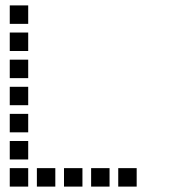

<svg xmlns="http://www.w3.org/2000/svg" viewBox="-20 -704 640 708"><path d="M17 -684Q16 -684 16 -684Q16 -684 16 -683V-617Q16 -616 16 -616Q16 -616 17 -616H83Q84 -616 84 -616Q84 -616 84 -617V-683Q84 -684 84 -684Q84 -684 83 -684ZM17 -584Q16 -584 16 -584Q16 -584 16 -583V-517Q16 -516 16 -516Q16 -516 17 -516H83Q84 -516 84 -516Q84 -516 84 -517V-583Q84 -584 84 -584Q84 -584 83 -584ZM17 -484Q16 -484 16 -484Q16 -484 16 -483V-417Q16 -416 16 -416Q16 -416 17 -416H83Q84 -416 84 -416Q84 -416 84 -417V-483Q84 -484 84 -484Q84 -484 83 -484ZM17 -384Q16 -384 16 -384Q16 -384 16 -383V-317Q16 -316 16 -316Q16 -316 17 -316H83Q84 -316 84 -316Q84 -316 84 -317V-383Q84 -384 84 -384Q84 -384 83 -384ZM17 -284Q16 -284 16 -284Q16 -284 16 -283V-217Q16 -216 16 -216Q16 -216 17 -216H83Q84 -216 84 -216Q84 -216 84 -217V-283Q84 -284 84 -284Q84 -284 83 -284ZM17 -184Q16 -184 16 -184Q16 -184 16 -183V-117Q16 -116 16 -116Q16 -116 17 -116H83Q84 -116 84 -116Q84 -116 84 -117V-183Q84 -184 84 -184Q84 -184 83 -184ZM17 -84Q16 -84 16 -84Q16 -84 16 -83V-17Q16 -16 16 -16Q16 -16 17 -16H83Q84 -16 84 -16Q84 -16 84 -17V-83Q84 -84 84 -84Q84 -84 83 -84ZM117 -84Q116 -84 116 -84Q116 -84 116 -83V-17Q116 -16 116 -16Q116 -16 117 -16H183Q184 -16 184 -16Q184 -16 184 -17V-83Q184 -84 184 -84Q184 -84 183 -84ZM217 -84Q216 -84 216 -84Q216 -84 216 -83V-17Q216 -16 216 -16Q216 -16 217 -16H283Q284 -16 284 -16Q284 -16 284 -17V-83Q284 -84 284 -84Q284 -84 283 -84ZM317 -84Q316 -84 316 -84Q316 -84 316 -83V-17Q316 -16 316 -16Q316 -16 317 -16H383Q384 -16 384 -16Q384 -16 384 -17V-83Q384 -84 384 -84Q384 -84 383 -84ZM417 -84Q416 -84 416 -84Q416 -84 416 -83V-17Q416 -16 416 -16Q416 -16 417 -16H483Q484 -16 484 -16Q484 -16 484 -17V-83Q484 -84 484 -84Q484 -84 483 -84Z"/></svg>

Font: Doto SemiBold
Style: Regular
Weight: 600
Monospace: yes
Version: Version 1.000